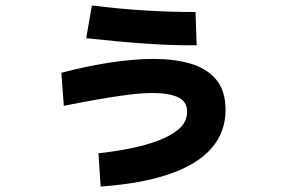

<svg xmlns="http://www.w3.org/2000/svg" viewBox="-20 -638 1040 704"><path d="M349 46 341 -76Q398 -82 456 -93.5Q514 -105 561.5 -123Q609 -141 637.5 -166.5Q666 -192 666 -228Q666 -267 631.5 -282Q597 -297 541 -297Q499 -297 445.5 -290Q392 -283 333 -272.5Q274 -262 214 -250L205 -371Q290 -394 379.5 -408Q469 -422 544 -422Q618 -422 677.5 -405Q737 -388 772 -347Q807 -306 807 -235Q807 -154 756 -95Q705 -36 603.5 -0.5Q502 35 349 46ZM701 -472Q616 -471 515 -478Q414 -485 296 -498L317 -618Q411 -606 505.5 -600Q600 -594 697 -594Z"/></svg>

Font: Murecho Thin
Style: Bold
Weight: 700
Version: Version 1.010